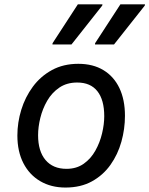

<svg xmlns="http://www.w3.org/2000/svg" viewBox="-20 -826 671 862"><path d="M274 16Q209.5 16 160.8 -12.5Q112 -41 85 -93.5Q58 -146 58 -217.5Q58 -276 75.5 -333Q93 -390 127.5 -436.8Q162 -483.5 213.2 -511.5Q264.5 -539.5 331.5 -539.5Q397.5 -539.5 444.2 -511.2Q491 -483 516 -430.8Q541 -378.5 541 -306Q541 -247 525 -189.8Q509 -132.5 476 -86Q443 -39.5 392.8 -11.8Q342.5 16 274 16ZM278.5 -68Q323.5 -68 355.8 -90.8Q388 -113.5 408.2 -149.8Q428.5 -186 438.2 -227Q448 -268 448 -304.5Q448 -377.5 417.2 -416.5Q386.5 -455.5 326.5 -455.5Q280 -455.5 246.5 -432.8Q213 -410 192 -373.8Q171 -337.5 161 -296.5Q151 -255.5 151 -219Q151 -147 184.5 -107.5Q218 -68 278.5 -68ZM406.5 -626.5 407 -632 520.5 -806.5H631L630 -801L492 -626.5ZM215.5 -626.5 216 -632 329.5 -806.5H440L439 -801L301 -626.5Z"/></svg>

Font: Google Sans Code
Style: Italic
Weight: 400
Italic angle: -10°
Monospace: yes
Designer: Google Sans Code Authors
Foundry: Google LLC
Version: Version 6.000